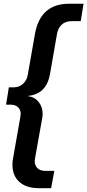

<svg xmlns="http://www.w3.org/2000/svg" viewBox="-20 -802 463 1018"><path d="M251 195.8H187Q120.1 195.8 83 162.8Q45.9 129.9 45.9 70.8Q45.9 51.8 49.8 34.2L87.9 -182.1Q89.8 -191.9 89.8 -198.2Q89.8 -219.7 75.7 -233.4Q61.5 -247.1 36.1 -247.1H12.2L26.9 -338.9H51.8Q81.5 -338.9 101.6 -356.9Q121.6 -375 127 -403.8L165 -620.1Q192.9 -782.2 346.2 -782.2H422.9L408.2 -689.9H360.8Q327.1 -689.9 307.4 -671.4Q287.6 -652.8 282.2 -622.1L245.1 -409.2Q235.4 -355.5 206.1 -326.7Q176.8 -297.9 125 -293Q162.6 -288.6 184.3 -262Q206.1 -235.4 206.1 -199.2Q206.1 -190.4 204.1 -176.8L166 36.1Q164.1 45.9 164.1 51.8Q164.1 75.7 178.7 89.8Q193.4 104 221.2 104H268.1Z"/></svg>

Font: Creato Display
Style: Bold Italic
Weight: 700
Italic angle: -10°
Version: Version 1.000